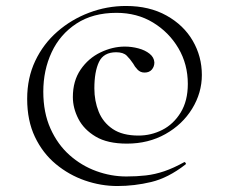

<svg xmlns="http://www.w3.org/2000/svg" viewBox="-20 -520 762 643"><path d="M373 103Q318 103 264.5 84.5Q211 66 167 29.5Q123 -7 97 -61.5Q71 -116 71 -189Q71 -259 98 -316Q125 -373 172 -414Q219 -455 278.5 -477.5Q338 -500 402 -500Q480 -500 537.5 -468Q595 -436 625.5 -383.5Q656 -331 656 -269Q656 -209 623.5 -156Q591 -103 534 -71Q477 -39 405 -39Q340 -39 300.5 -62.5Q261 -86 242.5 -122Q224 -158 224 -195Q224 -249 250 -287Q276 -325 316.5 -344.5Q357 -364 398 -364Q421 -364 443.5 -358Q466 -352 481 -340Q496 -328 497 -311Q497 -297 488.5 -287Q480 -277 464 -277Q450 -277 440.5 -287Q431 -297 426 -307Q416 -322 404.5 -333.5Q393 -345 369 -345Q327 -345 311.5 -312.5Q296 -280 296 -224Q296 -182 310.5 -146Q325 -110 357.5 -88Q390 -66 444 -66Q486 -66 523.5 -85Q561 -104 585 -143Q609 -182 609 -239Q609 -305 577.5 -358.5Q546 -412 492.5 -444.5Q439 -477 370 -477Q291 -477 236 -441Q181 -405 153 -345Q125 -285 125 -213Q125 -143 149 -89.5Q173 -36 213 -0.5Q253 35 302.5 53Q352 71 403 71Q438 71 468.5 67.5Q499 64 530 53.5Q561 43 597 23Q599 22 601.5 25.5Q604 29 601 31Q543 76 486.5 89.5Q430 103 373 103Z"/></svg>

Font: Cormorant Infant Light Medium
Style: Regular
Weight: 500
Version: Version 4.001